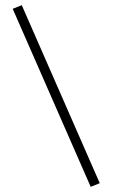

<svg xmlns="http://www.w3.org/2000/svg" viewBox="-20 -721 435 741"><path d="M365 -14 330 0 29 -687 64 -701Z"/></svg>

Font: Titillium Web[RUS by Daymarius]
Style: Regular
Weight: 200
Designer: Cyrillization by Daymarius
Foundry: Cyrillization by Daymarius
Version: Version 1.002 September 11, 2018